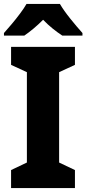

<svg xmlns="http://www.w3.org/2000/svg" viewBox="-26 -951 437 971"><path d="M353 0H30V-91L110 -129V-586L30 -623V-714H353V-623L273 -586V-129L353 -91ZM277 -931Q297 -897 330 -856Q363 -815 391 -784V-771H289Q266 -786 241 -806Q216 -826 192 -851Q167 -826 143 -806Q119 -786 97 -771H-6V-784Q11 -803 33 -829Q55 -855 75.5 -882.5Q96 -910 108 -931Z"/></svg>

Font: Noto Sans Gurmukhi SemiCondensed ExtraBold
Style: Regular
Weight: 800
Width: 4
Designer: Jelle Bosma - Monotype Design Team
Foundry: Monotype Imaging Inc.
Version: Version 2.004; ttfautohint (v1.8.4.7-5d5b)